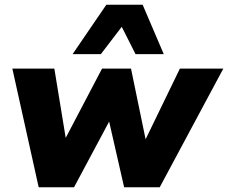

<svg xmlns="http://www.w3.org/2000/svg" viewBox="-20 -789 961 809"><path d="M143 0 32 -500H209L259 -195H250L410 -500H532L595 -195H590L738 -500H921L653 0H503L430 -320H463L292 0ZM286 -561 428 -769H581L670 -561H551L493 -676L405 -561Z"/></svg>

Font: Nunito Sans 9pt Black
Style: Italic
Weight: 900
Italic angle: -9°
Version: Version 3.101;gftools[0.9.27]